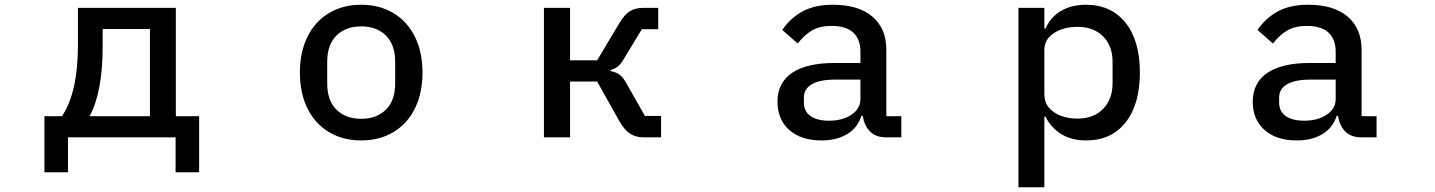

<svg xmlns="http://www.w3.org/2000/svg" viewBox="-20 -578 6040 808"><path d="M167 147V-89H241Q308 -190 308 -388V-545H720V-89H818V147H719V0H266V147ZM611 -89V-456H412V-383Q412 -190 357 -89Z M1242 -273Q1242 -359 1274 -423.5Q1306 -488 1364.5 -523Q1423 -558 1500 -558Q1577 -558 1635.5 -523Q1694 -488 1726 -423.5Q1758 -359 1758 -273Q1758 -186 1726 -121.5Q1694 -57 1635.5 -22Q1577 13 1500 13Q1423 13 1364.5 -22Q1306 -57 1274 -121.5Q1242 -186 1242 -273ZM1643 -227V-318Q1643 -390 1604 -428.5Q1565 -467 1500 -467Q1435 -467 1396 -428.5Q1357 -390 1357 -318V-227Q1357 -155 1396 -116.5Q1435 -78 1500 -78Q1565 -78 1604 -116.5Q1643 -155 1643 -227Z M2269 0V-545H2379V-324H2493L2586 -480Q2608 -517 2631 -531Q2654 -545 2688 -545H2750V-455H2681L2609 -336Q2594 -310 2581.5 -299.5Q2569 -289 2549 -283V-279Q2572 -275 2587.5 -263.5Q2603 -252 2617 -226L2694 -90H2762V0H2688Q2655 0 2631 -16Q2607 -32 2586 -69L2493 -235H2379V0Z M3252 -150Q3252 -230 3313.5 -271.5Q3375 -313 3493 -313H3601V-360Q3601 -413 3570.5 -441Q3540 -469 3479 -469Q3430 -469 3397.5 -450Q3365 -431 3337 -395L3272 -452Q3306 -502 3357.5 -530Q3409 -558 3485 -558Q3593 -558 3651.5 -508Q3710 -458 3710 -368V-89H3773V0H3709Q3666 0 3641.5 -24.5Q3617 -49 3611 -90H3605Q3589 -40 3545 -13.5Q3501 13 3438 13Q3351 13 3301.5 -31Q3252 -75 3252 -150ZM3601 -161V-243H3495Q3430 -243 3396.5 -223.5Q3363 -204 3363 -167V-147Q3363 -109 3391 -89.5Q3419 -70 3469 -70Q3526 -70 3563.5 -95.5Q3601 -121 3601 -161Z M4266 210V-545H4375V-458H4380Q4401 -506 4445 -532Q4489 -558 4550 -558Q4656 -558 4716.5 -482.5Q4777 -407 4777 -273Q4777 -139 4717 -63Q4657 13 4550 13Q4490 13 4446.5 -13.5Q4403 -40 4380 -87H4375V210ZM4662 -227V-319Q4662 -385 4622 -425Q4582 -465 4515 -465Q4455 -465 4415 -438.5Q4375 -412 4375 -368V-181Q4375 -134 4414.5 -106.5Q4454 -79 4515 -79Q4582 -79 4622 -119.5Q4662 -160 4662 -227Z M5252 -150Q5252 -230 5313.5 -271.5Q5375 -313 5493 -313H5601V-360Q5601 -413 5570.5 -441Q5540 -469 5479 -469Q5430 -469 5397.5 -450Q5365 -431 5337 -395L5272 -452Q5306 -502 5357.5 -530Q5409 -558 5485 -558Q5593 -558 5651.5 -508Q5710 -458 5710 -368V-89H5773V0H5709Q5666 0 5641.5 -24.5Q5617 -49 5611 -90H5605Q5589 -40 5545 -13.5Q5501 13 5438 13Q5351 13 5301.5 -31Q5252 -75 5252 -150ZM5601 -161V-243H5495Q5430 -243 5396.5 -223.5Q5363 -204 5363 -167V-147Q5363 -109 5391 -89.5Q5419 -70 5469 -70Q5526 -70 5563.5 -95.5Q5601 -121 5601 -161Z"/></svg>

Font: IBM Plex Sans JP Medium
Style: Regular
Weight: 500
Designer: Mike Abbink; Paul van der Laan; Pieter van Rosmalen; Wujin Sim; Yejin Wi; Jinhee Kim; Boomi Park; Yona Kim; Kichan Ma
Foundry: Sandoll Inc.
Version: Version 1.001